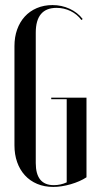

<svg xmlns="http://www.w3.org/2000/svg" viewBox="-20 -728 387 757"><path d="M37 -546Q37 -582 47.5 -611.5Q58 -641 77.5 -662.5Q97 -684 125 -696Q153 -708 187 -708Q223 -708 254.5 -693.5Q286 -679 306 -653L301 -649Q284 -672 258 -684.5Q232 -697 203 -697Q121 -697 121 -599V-85Q121 2 192 2Q219 2 243 -9V-337H182V-343H321V-29Q295 -12 258.5 -1.5Q222 9 190 9Q155 9 126.5 -3Q98 -15 78 -37Q58 -59 47.5 -89Q37 -119 37 -155Z"/></svg>

Font: Moniqa SemBd Narrow Display
Style: Regular
Weight: 600
Width: 4
Designer: Rajesh Rajput
Foundry: Rajesh Rajput
Version: Version 1.000